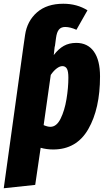

<svg xmlns="http://www.w3.org/2000/svg" viewBox="-55 -780 567 1025"><path d="M479 -372Q479 -200 416.5 -91Q354 18 229 18Q194 18 162 9L133 207L-35 225L70 -532L79 -594Q90 -668 142.5 -714Q195 -760 283 -760Q356 -760 412 -725L353 -621Q320 -636 293 -636Q271 -636 259.5 -622Q248 -608 244 -577L238 -532H237L232 -486Q257 -519 285.5 -535Q314 -551 352 -551Q413 -551 446 -505Q479 -459 479 -372ZM310 -365Q310 -400 302 -413.5Q294 -427 278 -427Q264 -427 247.5 -414.5Q231 -402 216 -380L178 -112Q199 -103 214 -103Q247 -103 268.5 -146.5Q290 -190 300 -251Q310 -312 310 -365Z"/></svg>

Font: Fira Sans Extra Condensed ExtraBold
Style: Italic
Weight: 800
Width: 3
Italic angle: -8°
Designer: Carrois Corporate & Edenspiekermann AG
Foundry: Carrois Corporate GbR & Edenspiekermann AG
Version: Version 4.203